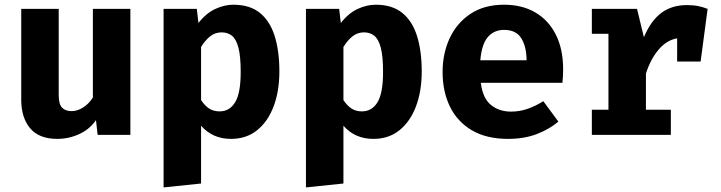

<svg xmlns="http://www.w3.org/2000/svg" viewBox="-20 -583 3117 830"><path d="M233.8 -544.6V-171.8Q233.8 -132.3 248.5 -117.4Q263.1 -102.6 289.2 -102.6Q314.4 -102.6 339.5 -118.5Q364.6 -134.4 381.5 -161.5V-544.6H543.6V0H402.1L394.9 -63.6Q367.2 -23.6 322.1 -3.1Q276.9 17.4 227.7 17.4Q148.7 17.4 110.3 -28.5Q71.8 -74.4 71.8 -151.8V-544.6Z M988.7 -562.6Q1060 -562.6 1103.6 -527.2Q1147.2 -491.8 1167.4 -427.2Q1187.7 -362.6 1187.7 -273.8Q1187.7 -189.7 1163.1 -123.8Q1138.5 -57.9 1091.8 -20.3Q1045.1 17.4 978.5 17.4Q899 17.4 849.2 -39.5V210.3L687.2 227.2V-544.6H830.8L837.9 -483.6Q871.3 -526.2 910.8 -544.4Q950.3 -562.6 988.7 -562.6ZM938.5 -443.1Q910.3 -443.1 888.7 -426.2Q867.2 -409.2 849.2 -380V-150.3Q866.2 -125.1 884.9 -113.3Q903.6 -101.5 929.2 -101.5Q972.3 -101.5 996.4 -140.8Q1020.5 -180 1020.5 -271.8Q1020.5 -339.5 1010.8 -376.7Q1001 -413.8 982.6 -428.5Q964.1 -443.1 938.5 -443.1Z M1604.1 -562.6Q1675.4 -562.6 1719 -527.2Q1762.6 -491.8 1782.8 -427.2Q1803.1 -362.6 1803.1 -273.8Q1803.1 -189.7 1778.5 -123.8Q1753.8 -57.9 1707.2 -20.3Q1660.5 17.4 1593.8 17.4Q1514.4 17.4 1464.6 -39.5V210.3L1302.6 227.2V-544.6H1446.2L1453.3 -483.6Q1486.7 -526.2 1526.2 -544.4Q1565.6 -562.6 1604.1 -562.6ZM1553.8 -443.1Q1525.6 -443.1 1504.1 -426.2Q1482.6 -409.2 1464.6 -380V-150.3Q1481.5 -125.1 1500.3 -113.3Q1519 -101.5 1544.6 -101.5Q1587.7 -101.5 1611.8 -140.8Q1635.9 -180 1635.9 -271.8Q1635.9 -339.5 1626.2 -376.7Q1616.4 -413.8 1597.9 -428.5Q1579.5 -443.1 1553.8 -443.1Z M2058.5 -225.1Q2066.7 -158.5 2102.1 -129.5Q2137.4 -100.5 2189.2 -100.5Q2226.7 -100.5 2261.5 -112.8Q2296.4 -125.1 2328.7 -145.6L2393.8 -57.4Q2355.4 -24.6 2300.8 -3.6Q2246.2 17.4 2176.4 17.4Q2083.1 17.4 2020 -19.7Q1956.9 -56.9 1925.1 -122.1Q1893.3 -187.2 1893.3 -271.8Q1893.3 -352.3 1924.1 -418.2Q1954.9 -484.1 2014.1 -523.3Q2073.3 -562.6 2159 -562.6Q2236.9 -562.6 2294.1 -529.2Q2351.3 -495.9 2382.8 -433.3Q2414.4 -370.8 2414.4 -283.1Q2414.4 -269.2 2413.6 -253.3Q2412.8 -237.4 2411.3 -225.1ZM2159 -453.8Q2115.4 -453.8 2088.7 -422.6Q2062.1 -391.3 2056.4 -322.6H2256.4Q2255.9 -382.1 2233.3 -417.9Q2210.8 -453.8 2159 -453.8Z M2538.5 0V-108.7H2610.3V-436.9H2538.5V-544.6H2733.8L2763.6 -422.1Q2792.8 -492.3 2838.2 -526.7Q2883.6 -561 2949.2 -561Q2976.9 -561 2998.5 -556.7Q3020 -552.3 3039 -544.6L3008.7 -316.9H2907.2V-417.4Q2861 -409.2 2826.2 -367.4Q2791.3 -325.6 2772.3 -264.6V-108.7H2880V0Z"/></svg>

Font: FiraCode Nerd Font Mono
Style: Bold
Weight: 700
Monospace: yes
Designer: Carrois Corporate, Edenspiekermann AG, Nikita Prokopov
Foundry: Carrois Corporate, Edenspiekermann AG, Nikita Prokopov
Version: Version 6.002;Nerd Fonts 3.3.0